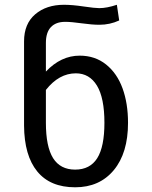

<svg xmlns="http://www.w3.org/2000/svg" viewBox="-20 -773 639 807"><path d="M314.9 -539.1Q379.4 -539.1 425.8 -502Q472.2 -464.8 495.1 -401.6Q518.1 -338.4 518.1 -256.8Q518.1 -129.9 458.3 -57.9Q398.4 14.2 295.9 14.2Q190.9 14.2 136.5 -52.5Q82 -119.1 81.1 -245.1V-599.1Q81.1 -672.9 127.9 -712.9Q174.8 -752.9 249 -752.9Q283.7 -752.9 331.3 -745.8Q378.9 -738.8 397 -738.8Q429.2 -738.8 471.2 -752.9L481 -687Q441.9 -668.9 397.9 -668.9Q367.2 -668.9 323.5 -675Q279.8 -681.2 253.9 -681.2Q214.8 -681.2 193.8 -658.9Q172.9 -636.7 172.9 -592.8V-472.2Q236.3 -539.1 314.9 -539.1ZM418.9 -256.8Q418.9 -361.3 387.5 -413.1Q356 -464.8 298.8 -464.8Q228 -464.8 172.9 -395V-256.8Q172.9 -156.7 203.1 -108.4Q233.4 -60.1 295.9 -60.1Q358.4 -60.1 388.7 -108.2Q418.9 -156.2 418.9 -256.8Z"/></svg>

Font: FiraGO
Style: Regular
Weight: 400
Designer: bBox Type
Foundry: bBox Type GmbH
Version: Version 1.001;PS 001.001;hotconv 1.0.88;makeotf.lib2.5.64775